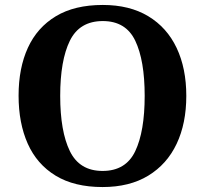

<svg xmlns="http://www.w3.org/2000/svg" viewBox="-20 -745 827 775"><path d="M394 10Q280 10 204.5 -36Q129 -82 92 -165Q55 -248 55 -359Q55 -470 92.5 -552Q130 -634 205.5 -679.5Q281 -725 395 -725Q503 -725 578.5 -679.5Q654 -634 693 -551.5Q732 -469 732 -358Q732 -247 693 -164.5Q654 -82 578.5 -36Q503 10 394 10ZM394 -55Q488 -55 526 -135Q564 -215 564 -358Q564 -501 526 -580.5Q488 -660 395 -660Q301 -660 262 -580.5Q223 -501 223 -358Q223 -215 262 -135Q301 -55 394 -55Z"/></svg>

Font: Noto Serif Sinhala
Style: Bold
Weight: 700
Designer: Jelle Bosma - Monotype Design Team
Foundry: Monotype Imaging Inc.
Version: Version 2.007; ttfautohint (v1.8.4.7-5d5b)